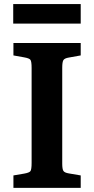

<svg xmlns="http://www.w3.org/2000/svg" viewBox="-20 -908 455 928"><path d="M43.9 -793.9V-888.2H370.1V-793.9ZM44.9 0V-60.1L96.2 -68.8Q122.1 -73.2 127.4 -81.3Q132.8 -89.4 132.8 -121.1V-579.1Q132.8 -610.4 127.4 -618.4Q122.1 -626.5 96.2 -630.9L44.9 -640.1V-700.2H370.1V-640.1L313 -629.9Q292 -626.5 286.4 -617.4Q280.8 -608.4 280.8 -580.1V-117.2Q280.8 -90.8 286.4 -82Q292 -73.2 313 -69.8L370.1 -60.1V0Z"/></svg>

Font: Literata Book
Style: Bold
Weight: 700
Designer: Latin by Veronika Burian and Jose Scaglione. Greek by Irene Vlachou. Cyrillic by Vera Evstafieva
Foundry: TypeTogether
Version: Version 2.003;PS 002.003;hotconv 1.0.88;makeotf.lib2.5.64775